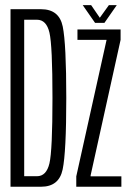

<svg xmlns="http://www.w3.org/2000/svg" viewBox="-20 -710 500 730"><path d="M20 0H136Q204.5 0 218.2 -65.8Q232 -131.5 232 -337.5Q232 -543.5 218.5 -609.2Q205 -675 136 -675H20ZM72 -40V-635H120.5Q156.5 -635 168 -586Q179.5 -537 179.5 -337.5Q179.5 -138 168 -89Q156.5 -40 120.5 -40ZM270 0H441.5V-39.5H324.5V-43L438.5 -558.5V-598H274.5V-558.5H385V-557.5L270 -39.5ZM341.5 -623H377L424 -690.5H394L359.5 -642.5L326.5 -690.5H294.5Z"/></svg>

Font: Anybody ExtraCondensed Light
Style: Regular
Weight: 300
Width: 2
Version: Version 1.113;gftools[0.9.25]